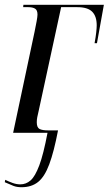

<svg xmlns="http://www.w3.org/2000/svg" viewBox="-41 -556 455 804"><path d="M49 228Q30 228 15.5 222.5Q1 217 -21 207L-19 197Q-5 204 11.5 210Q28 216 44 216Q68 216 87 199.5Q106 183 123.5 136.5Q141 90 158 0H14L104 -424Q109 -448 112.5 -467.5Q116 -487 116 -495Q116 -514 105.5 -520Q95 -526 78 -526H56L57 -536H394L365 -375H355Q360 -402 362 -421Q364 -440 364 -450Q364 -488 345 -507Q326 -526 283 -526H215L121 -92Q117 -75 115 -65Q113 -55 113 -44Q113 -22 124.5 -16Q136 -10 161 -10H202Q185 79 165.5 131.5Q146 184 118.5 206Q91 228 49 228Z"/></svg>

Font: Noto Serif Display ExtraCondensed
Style: Italic
Weight: 400
Width: 2
Italic angle: -12°
Designer: Monotype Design Team
Foundry: Monotype Imaging Inc.
Version: Version 2.009